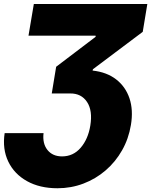

<svg xmlns="http://www.w3.org/2000/svg" viewBox="-36 -748 774 983"><path d="M-12.2 -66.4H187Q180.7 -13.2 207 19.8Q233.4 52.7 281.7 52.7Q338.9 52.7 377 8.5Q415 -35.6 426.3 -104.5Q439 -181.6 409.7 -225.8Q380.4 -270 323.7 -269.5H229L251.5 -406.2L453.6 -559.6V-565.4H109.9L137.2 -727.5H718.3L694.8 -585L439.9 -393.6L438 -386.7Q510.3 -378.9 558.6 -341.6Q606.9 -304.2 627 -244.4Q647 -184.6 634.3 -108.4Q622.6 -37.6 588.9 21.7Q555.2 81.1 504.6 124.5Q454.1 168 391.1 191.9Q328.1 215.8 258.3 215.8Q167.5 215.8 102.3 179.4Q37.1 143.1 6.3 79.1Q-24.4 15.1 -12.2 -66.4Z"/></svg>

Font: Inter Display Black
Style: Italic
Weight: 900
Italic angle: -9.39999°
Designer: Rasmus Andersson
Foundry: rsms
Version: Version 4.000;git-a52131595